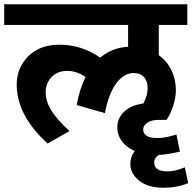

<svg xmlns="http://www.w3.org/2000/svg" viewBox="-35 -672 910 908"><path d="M739.6 215.9Q664.3 215.9 622.9 182.3Q581.4 148.6 581.4 102.6Q581.4 68.8 602.1 42Q563.2 25.3 541.5 -4Q519.7 -33.4 519.7 -68.8Q519.7 -113.8 553.3 -144.8Q587 -175.9 643.1 -182.5Q663.3 -221.9 663.3 -255.3Q663.3 -288.7 645.6 -307.6Q627.9 -326.6 597.1 -326.6Q551.1 -326.6 514.9 -278.1Q478.8 -229.5 461.1 -137L327.6 -175.4Q341.3 -251.3 369.6 -307.4Q329.6 -336.7 283.1 -336.7Q236.6 -336.7 208.8 -307.4Q181 -278.1 181 -236.1Q181 -194.1 206 -152.2Q231 -110.2 293.7 -52.1L190.1 6.6Q44 -126.4 44 -272Q44 -350.9 98.6 -405.7Q153.2 -460.6 245.7 -460.6Q351.4 -460.6 438.8 -399.4Q496 -447.4 570.8 -450.5V-554.1H-15.2V-651.7H850.9V-554.1H715.9V-411Q754.8 -383.2 775.8 -339.7Q796.8 -296.3 796.8 -244.7Q796.8 -211.3 783.9 -171.4Q771 -131.4 752.8 -105.2H718.9Q680 -105.2 661 -91.3Q642.1 -77.4 642.1 -59.4Q642.1 -41.5 657.5 -30.3Q672.9 -19.2 710.1 -19.2Q747.2 -19.2 799.3 -35.9L816 45Q755.3 59.2 715.4 60.7Q694.1 75.3 694.1 95.6Q694.1 115.8 708.5 127.1Q723 138.5 758.1 138.5Q793.2 138.5 839.2 119.3L854.9 194.1Q802.3 215.9 739.6 215.9Z"/></svg>

Font: Khula
Style: Bold
Weight: 700
Designer: Erin McLaughlin, Steve Matteson
Version: Version 1.000;PS 1.0;hotconv 1.0.72;makeotf.lib2.5.5900; ttf